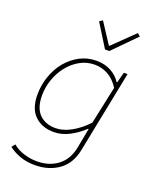

<svg xmlns="http://www.w3.org/2000/svg" viewBox="-173 -833 946 1166"><g transform="rotate(20 300.0 -250.0)"><path d="M196 234Q142 234 99 218Q56 202 26 178L44 156Q74 182 116 195Q158 208 200 208Q281 208 336 165.5Q391 123 406 42L430 -84H426Q385 -45 336 -19.5Q287 6 236 6Q159 6 112.5 -39.5Q66 -85 66 -174Q66 -236 86 -293.5Q106 -351 142 -394.5Q178 -438 227 -464Q276 -490 334 -490Q388 -490 428.5 -468Q469 -446 492 -410H496L514 -478H538L432 52Q414 143 350 188.5Q286 234 196 234ZM238 -20Q286 -20 338 -48.5Q390 -77 438 -128L490 -372Q457 -422 417 -443Q377 -464 332 -464Q281 -464 237.5 -439.5Q194 -415 162 -375Q130 -335 112 -284Q94 -233 94 -180Q94 -99 133 -59.5Q172 -20 238 -20ZM358 -572 266 -720 286 -734 372 -602H376L512 -734L530 -718L386 -572Z"/></g></svg>

Font: Source Code Pro ExtraLight
Style: Italic
Weight: 200
Italic angle: -11°
Monospace: yes
Designer: Paul D. Hunt, Teo Tuominen
Foundry: Adobe Systems Incorporated
Version: Version 1.050;PS 1.000;hotconv 16.6.51;makeotf.lib2.5.65220